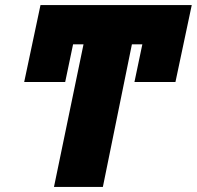

<svg xmlns="http://www.w3.org/2000/svg" viewBox="-20 -734 773 754"><path d="M75 -412H236L267 -560H308L192 0H384L498 -560H539L508 -412H669L733 -714H139Z"/></svg>

Font: Noto Sans UI Black
Style: Italic
Weight: 900
Italic angle: -372°
Designer: Monotype Design Team
Foundry: Monotype Imaging Inc.
Version: Version 1.901